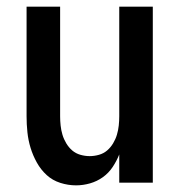

<svg xmlns="http://www.w3.org/2000/svg" viewBox="-20 -550 540 578"><path d="M209 8Q185 8 161.5 0.5Q138 -7 120.5 -23Q103 -39 91 -60.5Q79 -82 72 -105Q65 -128 62.5 -152Q60 -176 60 -200V-530H161V-200Q161 -186 162.5 -172Q164 -158 168 -144.5Q172 -131 179.5 -118.5Q187 -106 197.5 -97Q208 -88 222 -84Q236 -80 250 -80Q264 -80 278 -84Q292 -88 302.5 -97Q313 -106 320.5 -118.5Q328 -131 332 -144.5Q336 -158 337.5 -172Q339 -186 339 -200V-530H440V0H339V-85Q331 -65 319 -47Q307 -29 289.5 -16.5Q272 -4 251 2Q230 8 209 8Z"/></svg>

Font: iosevka_custom_sans_ss08 SmBd
Style: Regular
Weight: 600
Designer: Belleve Invis
Foundry: Belleve Invis
Version: Version 10.3.0; ttfautohint (v1.8.3)